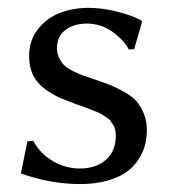

<svg xmlns="http://www.w3.org/2000/svg" viewBox="-20 -459 436 489"><path d="M49.8 -99.1 64.9 -100.1Q82 -67.9 114.5 -48.8Q147 -29.8 183.1 -29.8Q224.1 -29.8 249.5 -51.8Q274.9 -73.7 274.9 -112.8Q274.9 -120.6 273.7 -127.4Q272.5 -134.3 268.6 -140.4Q264.6 -146.5 262 -150.6Q259.3 -154.8 251.5 -159.7Q243.7 -164.6 240.2 -167.2Q236.8 -169.9 225.6 -174.3Q214.4 -178.7 210.4 -180.4Q206.5 -182.1 192.4 -187.3Q178.2 -192.4 173.8 -193.8Q147.5 -203.6 134.5 -209Q121.6 -214.4 103 -226.3Q84.5 -238.3 74.2 -252Q54.2 -276.9 54.2 -316.9Q54.2 -356.4 76.9 -385Q99.6 -413.6 133.1 -426.3Q166.5 -439 205.1 -439Q240.7 -439 278.3 -429.4Q315.9 -419.9 339.8 -407.2L341.8 -403.8L321.8 -334L308.1 -333Q295.4 -357.4 266.1 -378.2Q236.8 -398.9 201.2 -398.9Q167.5 -398.9 146.2 -382.3Q125 -365.7 125 -335.9Q125 -322.3 131.1 -310.5Q137.2 -298.8 144.8 -291.7Q152.3 -284.7 166.7 -277.6Q181.2 -270.5 189.2 -267.6Q197.3 -264.6 213.4 -259.3Q216.3 -258.3 217.8 -257.8Q244.1 -249 260 -242.7Q275.9 -236.3 296.1 -225.1Q316.4 -213.9 327.4 -201.4Q338.4 -189 346.2 -169.9Q354 -150.9 354 -127Q354 -108.9 349.9 -91.6Q345.7 -74.2 334 -55.2Q322.3 -36.1 304 -22.2Q285.6 -8.3 254.6 0.7Q223.6 9.8 184.1 9.8Q109.9 9.8 33.2 -17.1Z"/></svg>

Font: Linux Biolinum
Style: Regular
Weight: 400
Designer: Philipp H. Poll
Foundry: Philipp H. Poll
Version: Version 0.6.4